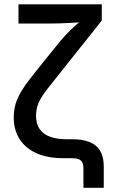

<svg xmlns="http://www.w3.org/2000/svg" viewBox="-20 -748 551 908"><path d="M374.5 140.1V49.8Q374.5 30.8 368.9 19.8Q363.3 8.8 350.6 4.4Q337.9 0 315.4 0H276.9Q205.1 0 153.1 -23.2Q101.1 -46.4 73 -89.6Q44.9 -132.8 44.9 -193.4Q44.9 -241.2 62.7 -281.2Q80.6 -321.3 114.7 -365.7Q148.9 -410.2 197.8 -470.7L262.7 -550.8Q287.1 -580.1 311 -603.3Q335 -626.5 356.9 -645Q378.9 -663.6 395.5 -676.8L391.1 -645.5Q373.5 -643.6 351.8 -642.1Q330.1 -640.6 306.6 -639.4Q283.2 -638.2 260.5 -637.5Q237.8 -636.7 218.3 -636.7H67.4V-727.5H461.4V-650.9L286.1 -430.7Q239.7 -372.1 209.5 -334.2Q179.2 -296.4 164.8 -266.6Q150.4 -236.8 150.4 -201.7Q150.4 -161.6 168.2 -136.7Q186 -111.8 219 -100.6Q252 -89.4 296.4 -89.4H322.8Q396.5 -89.4 433.6 -58.6Q470.7 -27.8 470.7 41.5V140.1Z"/></svg>

Font: Inter 17pt Medium
Style: Regular
Weight: 500
Version: Version 4.001;git-66647c0bb